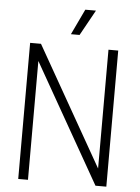

<svg xmlns="http://www.w3.org/2000/svg" viewBox="-62 -992 756 1040"><g transform="rotate(5 316.5 -472.5)"><path d="M77 0V-740H136L503 -94V-740H556V0H497L130 -646V0ZM293 -806 359 -945H417L340 -806Z"/></g></svg>

Font: Encode Sans Condensed Light
Style: Regular
Weight: 300
Width: 3
Designer: Multiple Designers
Foundry: Impallari Type
Version: Version 3.000; ttfautohint (v1.8.3) -l 8 -r 50 -G 200 -x 14 